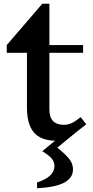

<svg xmlns="http://www.w3.org/2000/svg" viewBox="-20 -742 496 1026"><path d="M370 163Q370 209 323 234Q276 259 178 264V233Q271 203 271 145Q271 123 256.5 105.5Q242 88 206 66L274 10Q196 8 160 -35.5Q124 -79 124 -168V-460H16V-501L206 -722H244V-501H424V-460H244V-156Q244 -75 322 -75Q343 -75 362.5 -84Q382 -93 411 -116L441 -78L389 -37Q381 -30 286 47Q334 85 352 110Q370 135 370 163Z"/></svg>

Font: Inknut
Style: Antiqua
Weight: 400
Designer: Claus Eggers Srensen
Foundry: Claus Eggers Srensen
Version: Version 1.000; ttfautohint (v1.2) -l 7 -r 28 -G 50 -x 13 -D 